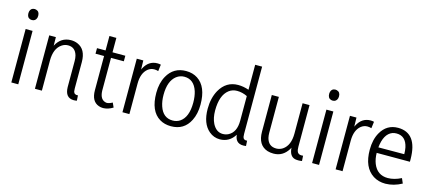

<svg xmlns="http://www.w3.org/2000/svg" viewBox="-55 -1197 3792 1695"><g transform="rotate(15 1841.5 -349.5)"><path d="M138.7 0V-488.3H75.2V0ZM152.3 -629.9Q152.3 -668.9 120.1 -677.7Q114.3 -679.7 107.4 -679.7Q73.2 -679.7 64.5 -646.5Q62.5 -637.7 62.5 -629.9Q62.5 -590.8 92.8 -581.1Q100.6 -579.1 107.4 -579.1Q140.6 -579.1 150.4 -612.3Q152.3 -621.1 152.3 -629.9Z M672.9 -42Q638.7 -38.1 631.8 -67.4Q629.9 -79.1 629.9 -94.7V-335Q629.9 -451.2 548.8 -485.4Q521.5 -497.1 488.3 -497.1Q396.5 -496.1 352.5 -410.2L351.6 -488.3H291V0H354.5V-274.4Q354.5 -385.7 418.9 -428.7Q445.3 -446.3 475.6 -446.3Q541 -446.3 560.5 -377Q566.4 -354.5 566.4 -327.1V-88.9Q568.4 7.8 646.5 8.8Q661.1 8.8 675.8 5.9Z M1004.9 -19.5 986.3 -60.5Q956.1 -43.9 933.6 -43.9Q872.1 -51.8 869.1 -136.7V-437.5H986.3V-488.3H869.1V-620.1H805.7V-488.3H727.5V-437.5H805.7V-125Q805.7 -22.5 876 2Q894.5 8.8 916 8.8Q960.9 7.8 1004.9 -19.5Z M1154.3 0V-279.3Q1154.3 -375 1207 -418Q1233.4 -438.5 1264.6 -438.5Q1283.2 -438.5 1301.8 -432.6L1309.6 -493.2Q1294.9 -497.1 1278.3 -497.1Q1197.3 -497.1 1156.2 -415Q1154.3 -410.2 1152.3 -406.2L1150.4 -489.3H1090.8V0Z M1537.1 -43.9Q1449.2 -43.9 1417 -139.6Q1401.4 -184.6 1401.4 -243.2Q1401.4 -369.1 1466.8 -419.9Q1499 -444.3 1539.1 -444.3Q1627 -444.3 1659.2 -344.7Q1672.9 -299.8 1672.9 -243.2Q1672.9 -109.4 1602.5 -62.5Q1573.2 -43.9 1537.1 -43.9ZM1541 -497.1Q1426.8 -497.1 1371.1 -397.5Q1335 -333 1335 -243.2Q1335 -76.2 1432.6 -17.6Q1476.6 8.8 1535.2 8.8Q1655.3 8.8 1708 -96.7Q1739.3 -158.2 1739.3 -243.2Q1739.3 -407.2 1646.5 -467.8Q1601.6 -497.1 1541 -497.1Z M1995.1 -43.9Q1935.5 -43.9 1901.4 -109.4Q1877 -158.2 1877 -227.5Q1877 -366.2 1946.3 -419.9Q1978.5 -444.3 2020.5 -444.3Q2068.4 -444.3 2114.3 -421.9V-197.3Q2114.3 -90.8 2045.9 -55.7Q2022.5 -43.9 1995.1 -43.9ZM2114.3 -708V-479.5Q2064.5 -497.1 2016.6 -497.1Q1907.2 -497.1 1849.6 -395.5Q1809.6 -323.2 1809.6 -224.6Q1809.6 -89.8 1883.8 -27.3Q1926.8 8.8 1982.4 8.8Q2069.3 7.8 2117.2 -69.3Q2126 20.5 2221.7 5.9L2218.8 -42Q2185.5 -38.1 2179.7 -66.4Q2177.7 -78.1 2177.7 -93.8V-708Z M2699.2 8.8Q2714.8 8.8 2733.4 5.9L2730.5 -42Q2723.6 -41 2715.8 -41Q2678.7 -41 2671.9 -79.1Q2669.9 -91.8 2669.9 -108.4V-488.3H2606.4V-211.9Q2606.4 -102.5 2543 -59.6Q2515.6 -42 2484.4 -42Q2413.1 -42 2394.5 -114.3Q2389.6 -135.7 2389.6 -160.2V-488.3H2325.2V-153.3Q2325.2 -30.3 2417 0Q2442.4 7.8 2472.7 7.8Q2557.6 7.8 2605.5 -69.3Q2609.4 -77.1 2613.3 -84Q2618.2 -6.8 2669.9 5.9Q2683.6 8.8 2699.2 8.8Z M2887.7 0V-488.3H2824.2V0ZM2901.4 -629.9Q2901.4 -668.9 2869.1 -677.7Q2863.3 -679.7 2856.4 -679.7Q2822.3 -679.7 2813.5 -646.5Q2811.5 -637.7 2811.5 -629.9Q2811.5 -590.8 2841.8 -581.1Q2849.6 -579.1 2856.4 -579.1Q2889.6 -579.1 2899.4 -612.3Q2901.4 -621.1 2901.4 -629.9Z M3102.5 0V-279.3Q3102.5 -375 3155.3 -418Q3181.6 -438.5 3212.9 -438.5Q3231.4 -438.5 3250 -432.6L3257.8 -493.2Q3243.2 -497.1 3226.6 -497.1Q3145.5 -497.1 3104.5 -415Q3102.5 -410.2 3100.6 -406.2L3098.6 -489.3H3039.1V0Z M3644.5 -32.2 3625 -77.1Q3560.5 -44.9 3502.9 -44.9Q3406.2 -44.9 3369.1 -137.7Q3352.5 -179.7 3351.6 -234.4H3655.3V-258.8Q3653.3 -496.1 3478.5 -497.1Q3375 -497.1 3322.3 -404.3Q3285.2 -339.8 3285.2 -246.1Q3285.2 -84 3383.8 -21.5Q3431.6 8.8 3495.1 8.8Q3571.3 7.8 3644.5 -32.2ZM3477.5 -445.3Q3562.5 -445.3 3584 -347.7Q3589.8 -319.3 3589.8 -286.1L3353.5 -285.2Q3366.2 -411.1 3440.4 -439.5Q3458 -445.3 3477.5 -445.3Z"/></g></svg>

Font: Yaldevi Colombo
Style: Regular
Weight: 400
Designer: Sol Matas, Denzil Rajitha, Kosala Senevirathne and Pathum Egodawatta
Foundry: Mooniak
Version: Version 1.020 ; ttfautohint (v1.6)